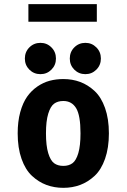

<svg xmlns="http://www.w3.org/2000/svg" viewBox="-20 -892 610 923"><path d="M116.5 -872H445.5V-787.5H116.5ZM174.5 -535.5Q143 -535.5 121.2 -557.2Q99.5 -579 99.5 -610.5Q99.5 -642.5 121.2 -664.2Q143 -686 174.5 -686Q205.5 -686 227.2 -664.2Q249 -642.5 249 -610.5Q249 -579 227.2 -557.2Q205.5 -535.5 174.5 -535.5ZM390.5 -535.5Q359 -535.5 337.2 -557.2Q315.5 -579 315.5 -610.5Q315.5 -642.5 337.2 -664.2Q359 -686 390.5 -686Q421.5 -686 443.2 -664.2Q465 -642.5 465 -610.5Q465 -579 443.2 -557.2Q421.5 -535.5 390.5 -535.5ZM65 -251Q65 -307.5 77.2 -352.5Q89.5 -397.5 110.2 -427Q131 -456.5 159.5 -476Q188 -495.5 219 -503.8Q250 -512 284.5 -512Q328 -512 365.5 -498Q403 -484 434.8 -454.5Q466.5 -425 485 -372.8Q503.5 -320.5 503.5 -251Q503.5 -181 485 -128.5Q466.5 -76 434.8 -46.5Q403 -17 365.5 -3Q328 11 284.5 11Q241 11 203.2 -3Q165.5 -17 133.8 -46.5Q102 -76 83.5 -128.5Q65 -181 65 -251ZM284.5 -94.5Q311 -94.5 328.5 -107.5Q346 -120.5 356.5 -156Q367 -191.5 367 -251Q367 -337.5 346 -372Q325 -406.5 284.5 -406.5Q257.5 -406.5 240 -393.5Q222.5 -380.5 211.8 -345.2Q201 -310 201 -251Q201 -191.5 211.8 -156Q222.5 -120.5 240 -107.5Q257.5 -94.5 284.5 -94.5Z"/></svg>

Font: League Mono Narrow SemiBold
Style: Regular
Weight: 600
Width: 3
Designer: Tyler Finck
Foundry: The League of Moveable Type / Tyler Finck
Version: Version 2.210